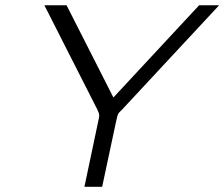

<svg xmlns="http://www.w3.org/2000/svg" viewBox="-20 -715 859 735"><path d="M149.9 -694.8H234.9L414.1 -341.8L742.2 -694.8H818.8L446.8 -294.9Q439.9 -288.1 437 -285.2Q434.1 -282.2 431.6 -277.1Q429.2 -272 429.2 -270.5Q429.2 -269 427 -261Q424.8 -252.9 423.8 -247.1L371.1 0H303.2L358.9 -264.2Q359.9 -269 359.9 -274.9Q359.9 -279.8 353 -294.9Z"/></svg>

Font: CMU Bright
Style: Oblique
Weight: 500
Italic angle: -12°
Version: Version 0.7.0